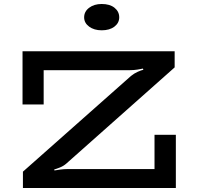

<svg xmlns="http://www.w3.org/2000/svg" viewBox="-20 -943 987 963"><path d="M95 0V-82L637 -562Q653 -575 671 -583Q689 -591 699 -593L697 -599Q688 -597 669.5 -594Q651 -591 631 -591H199V-419H93V-686H856V-605L312 -122Q298 -110 280.5 -103Q263 -96 252 -93L253 -88Q264 -90 282 -92.5Q300 -95 318 -95H755V-267H862V0ZM490 -791Q452 -791 427 -809.5Q402 -828 402 -856Q402 -885 427 -904Q452 -923 490 -923Q531 -923 554.5 -904Q578 -885 578 -856Q578 -828 554 -809.5Q530 -791 490 -791Z"/></svg>

Font: BioRhyme SemiExpanded Medium
Style: Regular
Weight: 500
Width: 6
Designer: Aoife Mooney
Foundry: Aoife Mooney Type
Version: Version 1.600;gftools[0.9.33]